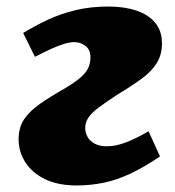

<svg xmlns="http://www.w3.org/2000/svg" viewBox="-20 -553 535 588"><path d="M51 -452Q87 -474 126.5 -492.5Q166 -511 212 -522Q258 -533 312 -533Q361 -533 398 -520.5Q435 -508 455.5 -483Q476 -458 476 -420Q476 -386 460.5 -360.5Q445 -335 414.5 -312.5Q384 -290 339 -263Q304 -240 282 -223.5Q260 -207 250.5 -192.5Q241 -178 241 -161Q241 -147 248 -134Q255 -121 270 -113Q285 -105 307 -105Q335 -105 366 -117Q397 -129 435 -151L470 -74Q423 -42 381 -22Q339 -2 298 6.5Q257 15 215 15Q158 15 118.5 -4Q79 -23 58 -55.5Q37 -88 37 -126Q37 -163 54 -188Q71 -213 102.5 -235Q134 -257 178 -282Q210 -301 227 -316Q244 -331 250.5 -345.5Q257 -360 257 -378Q257 -401 241.5 -412.5Q226 -424 207 -424Q194 -424 176 -418.5Q158 -413 136 -403Q114 -393 87 -379Z"/></svg>

Font: Literata 18pt ExtraBold
Style: Italic
Weight: 800
Italic angle: -2°
Designer: Latin by Veronika Burian and Jose Scaglione. Greek by Irene Vlachou. Cyrillic by Vera Evstafieva
Foundry: TypeTogether
Version: Version 3.103;gftools[0.9.29]